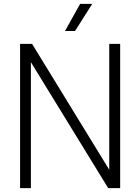

<svg xmlns="http://www.w3.org/2000/svg" viewBox="-20 -965 720 985"><path d="M83 0V-740H144.5L540.5 -94V-740H596.5V0H535L138.5 -646V0ZM313.5 -806 391 -945H453L365 -806Z"/></svg>

Font: Encode Sans SemiCondensed SemiCondensed Light
Style: Regular
Weight: 300
Width: 4
Designer: Multiple Designers
Foundry: Impallari Type
Version: Version 3.000; ttfautohint (v1.8.3) -l 8 -r 50 -G 200 -x 14 